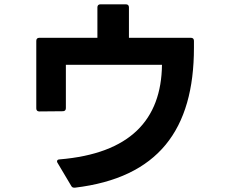

<svg xmlns="http://www.w3.org/2000/svg" viewBox="-20 -827 1040 889"><path d="M247 -72 310 34C313 40 318 42 324 42H327C712 -4 878 -226 878 -606V-638C878 -647 873 -652 864 -652H577V-793C577 -802 572 -807 563 -807H445C436 -807 431 -802 431 -793V-652H162C153 -652 148 -647 148 -638V-325C148 -316 153 -311 162 -311L271 -312C280 -312 285 -317 285 -326V-527H730C727 -271 581 -116 256 -89C248 -89 244 -85 244 -80C244 -77 245 -75 247 -72Z"/></svg>

Font: LINE Seed JP_OTF Bold
Style: Regular
Weight: 700
Designer: LINE & Fontrix & Fontworks
Version: Version 1.009